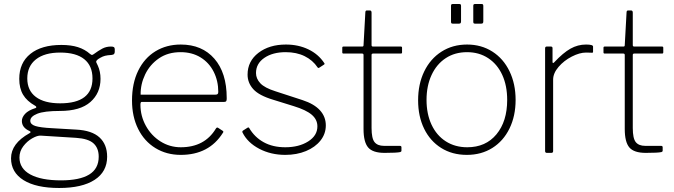

<svg xmlns="http://www.w3.org/2000/svg" viewBox="-20 -762 3360 957"><path d="M552 -517V-504Q552 -497 548.5 -493Q545 -489 535 -488Q516 -487 504 -484Q492 -481 480 -474Q467 -467 462.5 -461.5Q458 -456 460 -451Q462 -447 468 -434Q474 -421 477.5 -404.5Q481 -388 481 -369Q481 -298 430.5 -253.5Q380 -209 279 -209Q200 -209 165.5 -195Q131 -181 131 -160Q131 -142 156 -134Q181 -126 240 -123L360 -116Q438 -112 476 -77Q514 -42 514 19Q514 94 451.5 134.5Q389 175 275 175Q160 175 97.5 136Q35 97 35 27Q35 -47 127 -98Q138 -104 127 -109Q89 -126 89 -159Q89 -177 105 -194.5Q121 -212 156 -223Q161 -224 161 -228Q161 -232 155 -235Q114 -258 95 -290Q76 -322 76 -369Q76 -449 131.5 -493.5Q187 -538 286 -538Q334 -538 368.5 -527Q403 -516 429 -493Q436 -488 438 -488Q441 -488 447 -492Q470 -509 489.5 -519.5Q509 -530 533 -530Q544 -530 548 -527Q552 -524 552 -517ZM441 -371Q441 -434 400 -467Q359 -500 280 -500Q202 -500 159 -466Q116 -432 116 -371Q116 -311 158.5 -279Q201 -247 280 -247Q441 -247 441 -371ZM183 -86Q166 -87 140.5 -72.5Q115 -58 96 -33Q77 -8 77 23Q77 78 131 107.5Q185 137 284 137Q377 137 424.5 108Q472 79 472 19Q472 -24 446 -47.5Q420 -71 359 -75Z M881 -28Q1000 -28 1056 -121Q1061 -129 1067 -125L1090 -110Q1096 -106 1091 -100Q1022 10 881 10Q810 10 754.5 -24Q699 -58 668.5 -119.5Q638 -181 638 -261Q638 -347 669 -410Q700 -473 755 -506.5Q810 -540 881 -540Q987 -540 1048.5 -469.5Q1110 -399 1110 -274V-269Q1110 -262 1107.5 -258Q1105 -254 1097 -254H686Q680 -254 680 -240Q680 -184 707 -135Q734 -86 780 -57Q826 -28 881 -28ZM1051 -290Q1061 -290 1064.5 -293Q1068 -296 1068 -304Q1068 -359 1045 -404.5Q1022 -450 979.5 -476Q937 -502 880 -502Q817 -502 772 -471Q727 -440 703.5 -391Q680 -342 681 -290Z M1404 -502Q1339 -502 1297.5 -473.5Q1256 -445 1256 -398Q1256 -370 1277.5 -347Q1299 -324 1353 -307L1488 -263Q1546 -244 1575 -212Q1604 -180 1604 -137Q1604 -95 1577.5 -61.5Q1551 -28 1505 -9Q1459 10 1402 10Q1330 10 1272 -20.5Q1214 -51 1189 -101Q1186 -107 1191 -111L1213 -125Q1219 -129 1222 -124Q1249 -78 1294.5 -53Q1340 -28 1402 -28Q1470 -28 1516 -57Q1562 -86 1562 -132Q1562 -166 1534 -190Q1506 -214 1444 -233L1341 -265Q1271 -286 1242.5 -317.5Q1214 -349 1214 -390Q1214 -457 1268 -498.5Q1322 -540 1405 -540Q1467 -540 1517 -516Q1567 -492 1596 -448Q1600 -443 1595 -440L1572 -425Q1566 -421 1563 -426Q1539 -462 1498.5 -482Q1458 -502 1404 -502Z M1839 -495Q1832 -495 1832 -488V-124Q1832 -72 1847 -53.5Q1862 -35 1894 -35H1973Q1981 -35 1981 -28V-11Q1981 -6 1975 -4Q1958 0 1897 0Q1838 0 1815 -27Q1792 -54 1792 -119V-488Q1792 -495 1785 -495H1692Q1686 -495 1686 -501V-524Q1686 -530 1692 -530H1786Q1792 -530 1792 -537L1801 -700Q1801 -710 1809 -710H1823Q1832 -710 1832 -699V-537Q1832 -530 1839 -530H1978Q1984 -530 1984 -524V-501Q1984 -495 1978 -495Z M2064 -262Q2064 -343 2094.5 -406Q2125 -469 2180.5 -504.5Q2236 -540 2308 -540Q2379 -540 2434 -505Q2489 -470 2519.5 -407Q2550 -344 2550 -264Q2550 -184 2519.5 -121.5Q2489 -59 2434 -24.5Q2379 10 2307 10Q2234 10 2179 -24.5Q2124 -59 2094 -120.5Q2064 -182 2064 -262ZM2508 -264Q2508 -335 2483.5 -388.5Q2459 -442 2413.5 -472Q2368 -502 2308 -502Q2247 -502 2201.5 -472Q2156 -442 2131 -388Q2106 -334 2106 -264Q2106 -194 2131 -140.5Q2156 -87 2202 -57.5Q2248 -28 2309 -28Q2401 -28 2454.5 -92.5Q2508 -157 2508 -264ZM2278 -656Q2278 -649 2275.5 -646.5Q2273 -644 2266 -644H2239Q2232 -644 2230 -646Q2228 -648 2228 -654V-732Q2228 -738 2230 -740Q2232 -742 2237 -742H2269Q2274 -742 2276 -740Q2278 -738 2278 -732ZM2389 -656Q2389 -649 2386.5 -646.5Q2384 -644 2377 -644H2350Q2343 -644 2341 -646Q2339 -648 2339 -654V-732Q2339 -738 2341 -740Q2343 -742 2348 -742H2380Q2385 -742 2387 -740Q2389 -738 2389 -732Z M2697 -9V-521Q2697 -530 2705 -530H2726Q2734 -530 2734 -522V-454Q2734 -449 2736 -448Q2738 -447 2742 -451Q2787 -499 2823.5 -519.5Q2860 -540 2901 -540Q2936 -540 2936 -530V-504Q2936 -499 2931 -499Q2928 -499 2921.5 -499.5Q2915 -500 2901 -500Q2869 -500 2830 -480Q2791 -460 2764 -428.5Q2737 -397 2737 -365V-9Q2737 0 2728 0H2706Q2697 0 2697 -9Z M3141 -495Q3134 -495 3134 -488V-124Q3134 -72 3149 -53.5Q3164 -35 3196 -35H3275Q3283 -35 3283 -28V-11Q3283 -6 3277 -4Q3260 0 3199 0Q3140 0 3117 -27Q3094 -54 3094 -119V-488Q3094 -495 3087 -495H2994Q2988 -495 2988 -501V-524Q2988 -530 2994 -530H3088Q3094 -530 3094 -537L3103 -700Q3103 -710 3111 -710H3125Q3134 -710 3134 -699V-537Q3134 -530 3141 -530H3280Q3286 -530 3286 -524V-501Q3286 -495 3280 -495Z"/></svg>

Font: Libre Franklin Thin
Style: Regular
Weight: 250
Designer: Pablo Impallari, Rodrigo Fuenzalida
Foundry: Impallari Type
Version: Version 1.002; ttfautohint (v1.5)